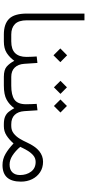

<svg xmlns="http://www.w3.org/2000/svg" viewBox="395 -1074 688 1519"><g transform="rotate(90 739.5 -314.0)"><path d="M267.1 0H252.4Q169.4 0 128.2 -41.5Q86.9 -83 86.9 -183.1V-637.7H140.1V-182.6Q140.1 -116.7 170.2 -87.6Q200.2 -58.6 252.4 -58.6H267.1Z M602.5 0H587.9Q531.7 0 506.1 -22.7Q480.5 -45.4 460.4 -82.5Q434.1 -45.9 398.9 -22.9Q363.8 0 306.6 0H247.6V-58.6H306.6Q370.1 -58.6 399.9 -89.4Q429.7 -120.1 429.7 -179.2Q429.7 -199.2 428.5 -220Q427.2 -240.7 426.3 -259.8L477.5 -265.6L484.4 -161.1Q487.8 -113.3 514.2 -85.9Q540.5 -58.6 587.9 -58.6H602.5ZM362.8 -446.8 417 -500.5 471.2 -446.8 417 -392.6Z M977.1 0H962.4Q923.8 0 901.1 -10.3Q878.4 -20.5 863.8 -39.1Q849.1 -57.6 835.4 -82.5Q808.1 -43.9 768.3 -22Q728.5 0 655.8 0H583V-58.6H656.7Q731.4 -58.6 767.6 -83.7Q803.7 -108.9 804.2 -174.3Q804.2 -195.3 803.2 -217.5Q802.2 -239.7 801.3 -259.8L852.1 -266.1L858.9 -160.6Q862.3 -112.8 888.4 -85.7Q914.6 -58.6 962.4 -58.6H977.1ZM766.6 -447.8 817.9 -499 869.6 -447.8 817.9 -396ZM619.1 -447.8 670.4 -499 722.2 -447.8 670.4 -396Z M1114.3 -76.7Q1084.5 -42.5 1051.5 -21.2Q1018.6 0 978.5 0H957.5V-58.6H976.1Q1011.2 -58.6 1035.6 -78.1Q1060.1 -97.7 1076.9 -125.7Q1093.8 -153.8 1105.5 -180.2Q1137.2 -249.5 1175 -279.8Q1212.9 -310.1 1258.8 -310.1Q1306.6 -310.1 1342 -286.6Q1377.4 -263.2 1397 -223.6Q1416.5 -184.1 1416.5 -135.3Q1416.5 10.7 1285.6 10.7Q1237.8 10.7 1196.8 -13.2Q1155.8 -37.1 1114.3 -76.7ZM1141.1 -129.4Q1174.8 -90.8 1210 -68.1Q1245.1 -45.4 1281.7 -45.4Q1321.8 -45.4 1343 -67.4Q1364.3 -89.4 1364.3 -127.9Q1364.3 -179.7 1337.2 -215.6Q1310.1 -251.5 1260.7 -251.5Q1230.5 -251.5 1208.3 -232.2Q1186 -212.9 1169.7 -184.6Q1153.3 -156.2 1141.1 -129.4Z"/></g></svg>

Font: Vazir Thin WOL-UI
Style: Thin-WOL-UI
Weight: 100
Designer: Saber Rastikerdar
Foundry: Saber Rastikerdar
Version: Version 30.1.0